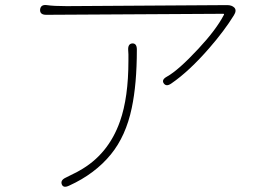

<svg xmlns="http://www.w3.org/2000/svg" viewBox="-20 -716 1040 752"><path d="M251 11Q228 22 222 6Q216 -10 237 -20L269 -36Q280 -41 290 -47Q404 -110 450 -241Q483 -334 483 -479Q483 -491 483 -503L482 -521Q481 -545 499 -546Q516 -546 516 -522Q516 -387 496 -293Q473 -183 414 -111Q352 -35 251 11ZM651 -389Q631 -375 621 -390Q612 -404 634 -416Q679 -441 757 -525Q827 -600 857 -658Q859 -662 854 -662L161 -658Q136 -658 137 -678Q139 -699 163 -696Q190 -692 241 -692L870 -696Q888 -696 898 -686Q908 -675 896 -656Q859 -596 800 -528Q721 -437 651 -389Z"/></svg>

Font: Resource Han Rounded JP ExtraLight
Style: Regular
Weight: 250
Designer: Cyano Hao (round all glyphs); Ryoko NISHIZUKA 西塚涼子 (kana, bopomofo & ideographs); Paul D. Hunt (Latin, Greek & Cyrillic)
Foundry: Cyano Hao
Version: 0.990